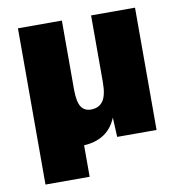

<svg xmlns="http://www.w3.org/2000/svg" viewBox="-78 -613 786 835"><g transform="rotate(-10 314.5 -195.0)"><path d="M56 150V-540H250V-236Q250 -183 264 -160Q278 -137 308 -137Q343 -137 361 -162Q379 -187 379 -246V-540H573V0H399L395 -86Q358 5 251 11V150Z"/></g></svg>

Font: Geist Black
Style: Regular
Weight: 400
Designer: Basement.studio, Andrés Briganti, Mateo Zaragoza
Foundry: Basement.studio, Vercel, Andrés Briganti, Guido Ferreyra, Mateo Zaragoza
Version: Version 1.401